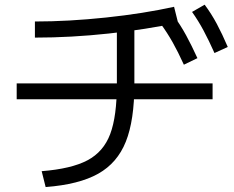

<svg xmlns="http://www.w3.org/2000/svg" viewBox="-20 -753 978 803"><path d="M468.8 -400.4V-659.2H542V-400.4Q542 -250 506.3 -160.6Q470.7 -71.3 390.6 -26.4Q310.5 18.6 170.9 29.3L154.3 -37.1Q278.3 -46.9 345.7 -82.5Q413.1 -118.2 440.9 -192.4Q468.8 -266.6 468.8 -400.4ZM49.8 -404.3H869.1V-337.9H49.8ZM708 -724.6 724.6 -658.2Q592.8 -629.9 435.1 -612.8Q277.3 -595.7 126 -595.7V-663.1Q266.6 -663.1 423.3 -679.7Q580.1 -696.3 708 -724.6ZM652.3 -653.3 707 -686.5Q735.4 -647.5 758.3 -605.5Q781.2 -563.5 805.7 -509.8L749 -482.4Q724.6 -536.1 701.7 -576.7Q678.7 -617.2 652.3 -653.3ZM783.2 -703.1 835.9 -733.4Q864.3 -695.3 886.7 -653.3Q909.2 -611.3 932.6 -556.6L877 -531.2Q853.5 -584 831.5 -625Q809.6 -666 783.2 -703.1Z"/></svg>

Font: Pretendard JP Variable
Style: Regular
Weight: 400
Designer: Base glyphs from Inter by Rasmus Andersson; Hangul glyphs from Noto Sans CJK(Source Han Sans) by Jang Soo-young and Kang
Foundry: Kil Hyung-jin
Version: Version 1.307;Glyphs 3.2 (3192)